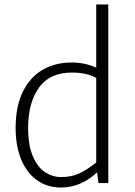

<svg xmlns="http://www.w3.org/2000/svg" viewBox="-20 -820 605 860"><path d="M465 -800V0H421L415 -48Q342 20 253 20Q193 20 147 -12Q101 -44 75.5 -104Q50 -164 50 -247Q50 -342 81.5 -407.5Q113 -473 169.5 -506.5Q226 -540 301 -540Q361 -540 411 -517V-800ZM253 -27Q299 -27 332.5 -42Q366 -57 411 -92V-471Q369 -495 302 -495Q203 -495 154.5 -427.5Q106 -360 106 -247Q106 -170 127 -120.5Q148 -71 181.5 -49Q215 -27 253 -27Z"/></svg>

Font: Martel Sans ExtraLight
Style: Regular
Weight: 275
Designer: Dan Reynolds and Mathieu Réguer
Foundry: Dan Reynolds and Mathieu Réguer
Version: Version 1.002; ttfautohint (v1.1) -l 5 -r 5 -G 72 -x 0 -D la